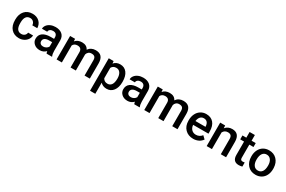

<svg xmlns="http://www.w3.org/2000/svg" viewBox="152 -2099 5586 3744"><g transform="rotate(30 2945.0 -227.0)"><path d="M277.8 -85Q322.3 -85 351.6 -110.8Q380.9 -136.7 382.8 -174.8H494.6Q492.7 -125.5 463.9 -82.8Q435.1 -40 385.7 -15.1Q336.4 9.8 279.3 9.8Q168.5 9.8 103.5 -62Q38.6 -133.8 38.6 -260.3V-272.5Q38.6 -393.1 103 -465.6Q167.5 -538.1 278.8 -538.1Q373 -538.1 432.4 -483.2Q491.7 -428.2 494.6 -338.9H382.8Q380.9 -384.3 351.8 -413.6Q322.8 -442.9 277.8 -442.9Q220.2 -442.9 189 -401.1Q157.7 -359.4 157.2 -274.4V-255.4Q157.2 -169.4 188.2 -127.2Q219.2 -85 277.8 -85Z M899.9 0Q892.1 -15.1 886.2 -49.3Q829.6 9.8 747.6 9.8Q668 9.8 617.7 -35.6Q567.4 -81.1 567.4 -147.9Q567.4 -232.4 630.1 -277.6Q692.9 -322.8 809.6 -322.8H882.3V-357.4Q882.3 -398.4 859.4 -423.1Q836.4 -447.8 789.6 -447.8Q749 -447.8 723.1 -427.5Q697.3 -407.2 697.3 -376H578.6Q578.6 -419.4 607.4 -457.3Q636.2 -495.1 685.8 -516.6Q735.4 -538.1 796.4 -538.1Q889.2 -538.1 944.3 -491.5Q999.5 -444.8 1001 -360.4V-122.1Q1001 -50.8 1021 -8.3V0ZM769.5 -85.4Q804.7 -85.4 835.7 -102.5Q866.7 -119.6 882.3 -148.4V-248H818.4Q752.4 -248 719.2 -225.1Q686 -202.1 686 -160.2Q686 -126 708.7 -105.7Q731.4 -85.4 769.5 -85.4Z M1236.8 -528.3 1240.2 -473.1Q1295.9 -538.1 1392.6 -538.1Q1498.5 -538.1 1537.6 -457Q1595.2 -538.1 1699.7 -538.1Q1787.1 -538.1 1829.8 -489.7Q1872.6 -441.4 1873.5 -347.2V0H1754.9V-343.8Q1754.9 -394 1732.9 -417.5Q1710.9 -440.9 1660.2 -440.9Q1619.6 -440.9 1594 -419.2Q1568.4 -397.5 1558.1 -362.3L1558.6 0H1439.9V-347.7Q1437.5 -440.9 1344.7 -440.9Q1273.4 -440.9 1243.7 -382.8V0H1125V-528.3Z M2458 -258.8Q2458 -136.2 2402.3 -63.2Q2346.7 9.8 2252.9 9.8Q2166 9.8 2113.8 -47.4V203.1H1995.1V-528.3H2104.5L2109.4 -474.6Q2161.6 -538.1 2251.5 -538.1Q2348.1 -538.1 2403.1 -466.1Q2458 -394 2458 -266.1ZM2339.8 -269Q2339.8 -348.1 2308.3 -394.5Q2276.9 -440.9 2218.3 -440.9Q2145.5 -440.9 2113.8 -380.9V-146.5Q2146 -85 2219.2 -85Q2275.9 -85 2307.9 -130.6Q2339.8 -176.3 2339.8 -269Z M2874 0Q2866.2 -15.1 2860.4 -49.3Q2803.7 9.8 2721.7 9.8Q2642.1 9.8 2591.8 -35.6Q2541.5 -81.1 2541.5 -147.9Q2541.5 -232.4 2604.2 -277.6Q2667 -322.8 2783.7 -322.8H2856.4V-357.4Q2856.4 -398.4 2833.5 -423.1Q2810.5 -447.8 2763.7 -447.8Q2723.1 -447.8 2697.3 -427.5Q2671.4 -407.2 2671.4 -376H2552.7Q2552.7 -419.4 2581.5 -457.3Q2610.4 -495.1 2659.9 -516.6Q2709.5 -538.1 2770.5 -538.1Q2863.3 -538.1 2918.5 -491.5Q2973.6 -444.8 2975.1 -360.4V-122.1Q2975.1 -50.8 2995.1 -8.3V0ZM2743.7 -85.4Q2778.8 -85.4 2809.8 -102.5Q2840.8 -119.6 2856.4 -148.4V-248H2792.5Q2726.6 -248 2693.4 -225.1Q2660.2 -202.1 2660.2 -160.2Q2660.2 -126 2682.9 -105.7Q2705.6 -85.4 2743.7 -85.4Z M3210.9 -528.3 3214.4 -473.1Q3270 -538.1 3366.7 -538.1Q3472.7 -538.1 3511.7 -457Q3569.3 -538.1 3673.8 -538.1Q3761.2 -538.1 3804 -489.7Q3846.7 -441.4 3847.7 -347.2V0H3729V-343.8Q3729 -394 3707 -417.5Q3685.1 -440.9 3634.3 -440.9Q3593.8 -440.9 3568.1 -419.2Q3542.5 -397.5 3532.2 -362.3L3532.7 0H3414.1V-347.7Q3411.6 -440.9 3318.8 -440.9Q3247.6 -440.9 3217.8 -382.8V0H3099.1V-528.3Z M4202.1 9.8Q4089.4 9.8 4019.3 -61.3Q3949.2 -132.3 3949.2 -250.5V-265.1Q3949.2 -344.2 3979.7 -406.5Q4010.3 -468.8 4065.4 -503.4Q4120.6 -538.1 4188.5 -538.1Q4296.4 -538.1 4355.2 -469.2Q4414.1 -400.4 4414.1 -274.4V-226.6H4068.8Q4074.2 -161.1 4112.5 -123Q4150.9 -85 4209 -85Q4290.5 -85 4341.8 -150.9L4405.8 -89.8Q4374 -42.5 4321 -16.4Q4268.1 9.8 4202.1 9.8ZM4188 -442.9Q4139.2 -442.9 4109.1 -408.7Q4079.1 -374.5 4070.8 -313.5H4296.9V-322.3Q4293 -381.8 4265.1 -412.4Q4237.3 -442.9 4188 -442.9Z M4616.2 -528.3 4619.6 -467.3Q4678.2 -538.1 4773.4 -538.1Q4938.5 -538.1 4941.4 -349.1V0H4822.8V-342.3Q4822.8 -392.6 4801 -416.7Q4779.3 -440.9 4730 -440.9Q4658.2 -440.9 4623 -376V0H4504.4V-528.3Z M5210.9 -656.7V-528.3H5304.2V-440.4H5210.9V-145.5Q5210.9 -115.2 5222.9 -101.8Q5234.9 -88.4 5265.6 -88.4Q5286.1 -88.4 5307.1 -93.3V-1.5Q5266.6 9.8 5229 9.8Q5092.3 9.8 5092.3 -141.1V-440.4H5005.4V-528.3H5092.3V-656.7Z M5359.4 -269Q5359.4 -346.7 5390.1 -408.9Q5420.9 -471.2 5476.6 -504.6Q5532.2 -538.1 5604.5 -538.1Q5711.4 -538.1 5778.1 -469.2Q5844.7 -400.4 5850.1 -286.6L5850.6 -258.8Q5850.6 -180.7 5820.6 -119.1Q5790.5 -57.6 5734.6 -23.9Q5678.7 9.8 5605.5 9.8Q5493.7 9.8 5426.5 -64.7Q5359.4 -139.2 5359.4 -263.2ZM5478 -258.8Q5478 -177.2 5511.7 -131.1Q5545.4 -85 5605.5 -85Q5665.5 -85 5699 -131.8Q5732.4 -178.7 5732.4 -269Q5732.4 -349.1 5698 -396Q5663.6 -442.9 5604.5 -442.9Q5546.4 -442.9 5512.2 -396.7Q5478 -350.6 5478 -258.8Z"/></g></svg>

Font: Roboto-o Medium
Style: Regular
Weight: 500
Designer: Google
Version: Version 2.134; 2016; ttfautohint (v1.6)